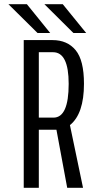

<svg xmlns="http://www.w3.org/2000/svg" viewBox="-20 -890 490 910"><path d="M388.5 -733.5H328L190.5 -870H277.5ZM218 -733.5H158L20 -870H107.5ZM298.5 0 247.5 -275H164V0H92.5V-700H229Q299 -700 338.5 -652.2Q378 -604.5 378 -493Q378 -350.5 311.5 -297L373.5 0ZM164 -642.5V-332.5H233.5Q305.5 -332.5 305.5 -492.5Q305.5 -642.5 231.5 -642.5Z"/></svg>

Font: League Mono Condensed Light
Style: Regular
Weight: 300
Width: 1
Designer: Tyler Finck
Foundry: The League of Moveable Type / Tyler Finck
Version: Version 2.210